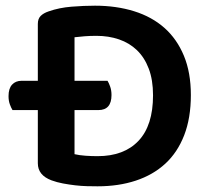

<svg xmlns="http://www.w3.org/2000/svg" viewBox="-20 -641 736 675"><path d="M651 -307Q651 -226 627.5 -165.5Q604 -105 561 -65.5Q518 -26 457.5 -6Q397 14 323 14Q306 14 286 13.5Q266 13 244.5 10.5Q223 8 201.5 4Q180 0 161 -7Q113 -25 113 -67V-254H24Q19 -262 14.5 -274.5Q10 -287 10 -303Q10 -330 22.5 -343.5Q35 -357 56 -357H113V-557Q113 -575 123 -585Q133 -595 151 -601Q188 -614 231.5 -617.5Q275 -621 314 -621Q389 -621 451.5 -601.5Q514 -582 558 -543Q602 -504 626.5 -445Q651 -386 651 -307ZM518 -306Q518 -360 503 -399.5Q488 -439 461.5 -464.5Q435 -490 398.5 -502.5Q362 -515 319 -515Q296 -515 277.5 -513.5Q259 -512 242 -510V-357H358Q363 -349 367.5 -336Q372 -323 372 -307Q372 -254 326 -254H242V-99Q259 -95 280.5 -93.5Q302 -92 323 -92Q416 -92 467 -146Q518 -200 518 -306Z"/></svg>

Font: Baloo Paaji 2 SemiBold
Style: Regular
Weight: 600
Designer: Shuchita Grover, Noopur Datye and Ek Type
Foundry: Ek Type
Version: Version 1.640;hotconv 1.0.111;makeotfexe 2.5.65597; ttfautoh